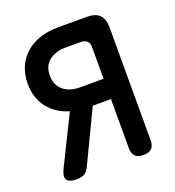

<svg xmlns="http://www.w3.org/2000/svg" viewBox="-134 -836 868 952"><g transform="rotate(-20 300.0 -360.0)"><path d="M404 -413V-579Q404 -601 392.5 -612Q381 -623 359 -623H278Q228 -623 193.5 -597Q159 -571 159 -518Q159 -491 168.5 -471.5Q178 -452 194 -439Q210 -426 231.5 -419.5Q253 -413 278 -413ZM192 -319Q159 -328 131.5 -346Q104 -364 84 -388.5Q64 -413 53 -445.5Q42 -478 42 -518Q42 -569 60 -608.5Q78 -648 110.5 -675.5Q143 -703 186 -716.5Q229 -730 278 -730H431Q476 -730 497.5 -708.5Q519 -687 519 -642V-48Q519 -18 505 -4Q491 10 462 10Q432 10 418 -4Q404 -18 404 -48V-306H308L174 -26Q163 -5 147.5 2.5Q132 10 109 10Q69 10 58 -7.5Q47 -25 65 -62Z"/></g></svg>

Font: Maple Mono NL SemiBold
Style: Regular
Weight: 600
Monospace: yes
Designer: subframe7536
Version: Version 7.000